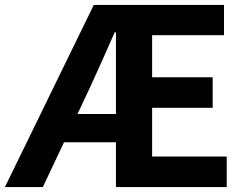

<svg xmlns="http://www.w3.org/2000/svg" viewBox="-28 -760 1000 780"><path d="M287 -297 340 -410C372 -479 405 -554 438 -629H443V-297ZM590 -124V-322H836V-446H590V-617H882V-740H353L-8 0H146L232 -182H443V0H893V-124Z"/></svg>

Font: Source Han Sans SC Bold
Style: Regular
Weight: 700
Designer: Ryoko NISHIZUKA (kana & ideographs); Paul D. Hunt (Latin, Greek & Cyrillic); Wenlong ZHANG (bopomofo); Sandoll Communica
Foundry: Adobe Systems Incorporated
Version: Version 1.001;PS 1.001;hotconv 1.0.78;makeotf.lib2.5.61930